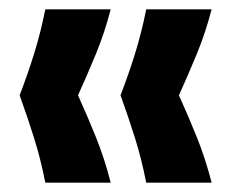

<svg xmlns="http://www.w3.org/2000/svg" viewBox="-20 -477 500 411"><path d="M77 -86Q67 -137 52.5 -183Q38 -229 22 -273Q39 -317 53 -362Q67 -407 77 -457H217Q204 -407 185.5 -362Q167 -317 147 -273Q167 -229 185.5 -183Q204 -137 217 -86ZM293 -86Q283 -137 268.5 -183Q254 -229 238 -273Q255 -317 269 -362Q283 -407 293 -457H433Q420 -407 401.5 -362Q383 -317 363 -273Q383 -229 401.5 -183Q420 -137 433 -86Z"/></svg>

Font: Bricolage Grotesque 24pt
Style: Bold
Weight: 700
Designer: Mathieu Triay
Foundry: Atelier Triay
Version: Version 1.001;gftools[0.9.33.dev8+g029e19f]